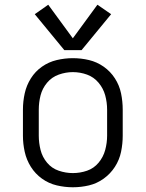

<svg xmlns="http://www.w3.org/2000/svg" viewBox="-20 -784 616 812"><path d="M288 8Q323 8 356.5 0Q390 -8 418.5 -28.5Q447 -49 466 -78.5Q485 -108 492 -142Q499 -176 499 -210V-320Q499 -355 492 -389Q485 -423 466 -452.5Q447 -482 418.5 -502Q390 -522 356.5 -530Q323 -538 288 -538Q254 -538 220 -530Q186 -522 157.5 -502Q129 -482 110.5 -452.5Q92 -423 84.5 -389Q77 -355 77 -320V-210Q77 -176 84.5 -142Q92 -108 110.5 -78.5Q129 -49 157.5 -28.5Q186 -8 220 0Q254 8 288 8ZM288 -52Q258 -52 228.5 -62Q199 -72 179 -96Q159 -120 151.5 -150Q144 -180 144 -210V-320Q144 -351 151.5 -380.5Q159 -410 179 -434Q199 -458 228.5 -468.5Q258 -479 288 -479Q319 -479 348 -468.5Q377 -458 397 -434Q417 -410 425 -380.5Q433 -351 433 -320V-210Q433 -180 425 -150Q417 -120 397 -96Q377 -72 348 -62Q319 -52 288 -52ZM252 -572H325L450 -724L392 -764L288 -622L184 -764L127 -724Z"/></svg>

Font: Iosevka Sparkle Light
Style: Regular
Weight: 300
Designer: Belleve Invis
Foundry: Belleve Invis
Version: Version 4.5.0; ttfautohint (v1.8.3)